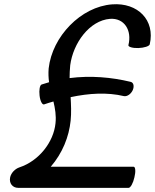

<svg xmlns="http://www.w3.org/2000/svg" viewBox="-20 -856 748 927"><path d="M193 -352C208 -357 223 -362 238 -366C246 -332 252 -298 248 -261C239 -170 168 -79 74 -48C53 -41 34 -22 29 0C23 28 40 51 68 51H601C610 51 623 28 629 0C636 -28 634 -51 625 -51H225C282 -117 313 -196 321 -273C325 -312 323 -350 321 -387C411 -406 498 -411 578 -392C593 -389 612 -401 621 -421C629 -440 625 -458 610 -461C518 -483 418 -492 316 -479C316 -499 317 -520 319 -541C333 -648 412 -757 511 -765C580 -770 618 -710 600 -638C598 -630 620 -623 648 -624C676 -625 701 -633 703 -642C730 -759 645 -844 522 -835C370 -824 232 -679 215 -526C213 -502 214 -480 217 -459C205 -455 193 -452 181 -448C172 -445 168 -421 171 -395C174 -368 184 -349 193 -352Z"/></svg>

Font: Nupuram Medium Oblique
Style: Regular
Weight: 500
Designer: Santhosh Thottingal (santhosh.thottingal@gmail.com)
Foundry: SMC
Version: Version 1.000